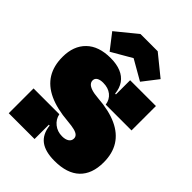

<svg xmlns="http://www.w3.org/2000/svg" viewBox="-291 -1201 1358 1358"><g transform="rotate(45 387.5 -522.5)"><path d="M505 10Q412 10 362.5 -27.2Q313 -64.5 304 -143H281L296 -248Q304.5 -205.5 338.8 -178.2Q373 -151 420 -151Q453 -151 472 -164Q491 -177 491 -200Q491 -216.5 479.2 -227.5Q467.5 -238.5 441.8 -245Q416 -251.5 374 -255Q256.5 -264.5 179 -300.5Q101.5 -336.5 63.2 -399Q25 -461.5 25 -551Q25 -660.5 89 -723.2Q153 -786 272 -786Q332 -786 375 -768.2Q418 -750.5 442.5 -715.8Q467 -681 472 -630H495L480 -528Q473.5 -573 441 -599Q408.5 -625 358 -625Q328 -625 310.5 -614.5Q293 -604 293 -583Q293 -568 303.8 -555.5Q314.5 -543 340 -534.2Q365.5 -525.5 410 -522Q526 -513.5 603.5 -478Q681 -442.5 720 -380.2Q759 -318 759 -229Q759 -113 694.8 -51.5Q630.5 10 505 10ZM38 0V-248H296V0ZM480 -528V-772H738V-528ZM473 -1055 627 -930 537 -814 387 -900 235 -812 145 -928 301 -1055Z"/></g></svg>

Font: Hepta Slab ExtraLight Black
Style: Regular
Weight: 900
Version: Version 1.102